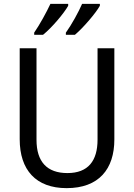

<svg xmlns="http://www.w3.org/2000/svg" viewBox="-20 -964 694 994"><path d="M497 -934V-944H405C388 -904 350 -835 321 -795V-784H368C410 -819 476 -896 497 -934ZM333 -934V-944H241C222 -903 186 -837 157 -795V-784H203C249 -821 311 -895 333 -934ZM572 -242V-714H485V-241C485 -132 437 -68 329 -68C223 -68 169 -127 169 -240V-714H82V-243C82 -84 166 10 325 10C492 10 572 -89 572 -242Z"/></svg>

Font: Noto Sans Lao SemiCondensed
Style: Regular
Weight: 400
Width: 4
Designer: Monotype Design Team
Foundry: Monotype Imaging Inc.
Version: Version 2.003